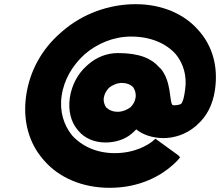

<svg xmlns="http://www.w3.org/2000/svg" viewBox="-20 -872 1053 919"><path d="M477 -405C480 -423 489 -439 503 -453C519 -465 540 -475 564 -475C586 -475 604 -468 617 -455C626 -442 632 -425 629 -405C626 -386 618 -372 604 -358C587 -346 567 -337 544 -337C519 -337 502 -345 488 -358C480 -370 474 -386 477 -405ZM740 -552C707 -590 650 -618 545 -618C492 -618 444 -599 404 -565L395 -557C352 -519 323 -464 314 -403C306 -343 319 -289 351 -251L357 -244C386 -210 432 -190 485 -190C528 -190 575 -202 610 -232L619 -240C624 -244 627 -248 632 -253C661 -228 710 -211 762 -211C813 -211 869 -228 915 -267H916L926 -277C967 -313 998 -367 1009 -442C1025 -553 997 -648 937 -719L930 -727C862 -806 754 -852 629 -852C500 -852 373 -805 277 -721L268 -713C182 -638 122 -534 105 -413C88 -292 120 -187 184 -112L190 -105C262 -21 375 27 505 27C658 27 756 -38 802 -78L810 -85C829 -102 839 -115 839 -115L842 -119L833 -129L724 -208L713 -199V-198C693 -182 631 -139 529 -139C444 -139 373 -171 325 -224C286 -272 264 -338 275 -413C286 -491 327 -559 385 -612C444 -663 523 -697 607 -697C699 -697 773 -666 821 -613C857 -569 876 -510 866 -442C861 -405 856 -386 847 -375C840 -371 828 -368 813 -368C809 -368 807 -369 804 -371C790 -397 800 -484 748 -545H747Z"/></svg>

Font: Hussar Woodtype
Style: UltraObl
Weight: 900
Foundry: Cannot Into Space Fonts
Version: Version 1.07